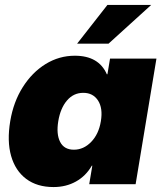

<svg xmlns="http://www.w3.org/2000/svg" viewBox="-20 -756 662 788"><path d="M199.7 11.7Q132.3 11.7 87.6 -21.7Q43 -55.2 25.6 -116Q8.3 -176.8 22 -258.8Q35.2 -337.9 73.5 -398.4Q111.8 -459 167.2 -493.2Q222.7 -527.3 287.1 -527.3Q385.3 -527.3 418.5 -451.2H420.9L431.6 -515.6H622.1L536.6 0H346.2L358.9 -76.2H356.9Q332.5 -33.7 291.7 -11Q251 11.7 199.7 11.7ZM283.2 -141.6Q323.2 -141.6 354.2 -173.6Q385.3 -205.6 394 -258.8Q402.8 -312 382.3 -343.5Q361.8 -375 321.8 -375Q281.7 -375 254.9 -343.5Q228 -312 219.2 -258.8Q210.4 -205.6 226.8 -173.6Q243.2 -141.6 283.2 -141.6ZM296.4 -576.7 420.9 -735.8H600.6L425.3 -576.7Z"/></svg>

Font: Inter Display Black
Style: Italic
Weight: 900
Italic angle: -9.39999°
Designer: Rasmus Andersson
Foundry: rsms
Version: Version 4.000;git-a52131595